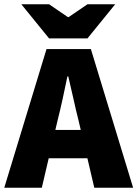

<svg xmlns="http://www.w3.org/2000/svg" viewBox="-30 -880 644 900"><path d="M-10 0 188 -650H396L594 0H412L338 -316Q326 -363 314 -418Q302 -473 290 -522H286Q276 -473 264 -418Q252 -363 240 -316L166 0ZM132 -138V-271H450V-138ZM200 -700 70 -860H200L288 -800H292L380 -860H510L380 -700Z"/></svg>

Font: Mada Black
Style: Regular
Weight: 900
Designer: Khaled Hosny
Version: Version 1.5